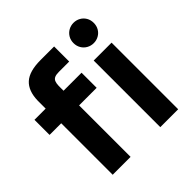

<svg xmlns="http://www.w3.org/2000/svg" viewBox="-196 -920 1080 1080"><g transform="rotate(-45 343.5 -380.0)"><path d="M266.3 -743.2H374.3V-623.3H292.4Q270.6 -623.3 258.5 -617.9Q246.4 -612.5 241.4 -600.6Q236.3 -588.7 235.7 -568V-519.1H93.5V-593.7Q95.5 -669.5 136.1 -706.3Q176.7 -743.2 266.3 -743.2ZM4.4 -529.7H379V-409.6H4.4ZM239.3 -504.5V0H97V-504.5ZM618 -529.9V0H475.7V-529.9ZM464.6 -679.6Q464.6 -703 475.6 -721.3Q486.5 -739.6 505 -750Q523.5 -760.4 545.5 -760.4Q567.5 -760.4 585.9 -750Q604.3 -739.7 615.1 -721.4Q625.9 -703 625.9 -679.6Q625.9 -656.2 615.1 -637.7Q604.3 -619.3 585.9 -609Q567.5 -598.6 545.5 -598.6Q523.5 -598.6 505 -609Q486.5 -619.3 475.6 -637.7Q464.6 -656.2 464.6 -679.6Z"/></g></svg>

Font: Wand UI Pro
Style: Regular
Weight: 400
Designer: Andreas Faust
Version: Version 1.003;FEAKit 1.0